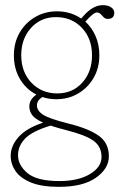

<svg xmlns="http://www.w3.org/2000/svg" viewBox="-20 -479 464 746"><path d="M246 1Q326 21 364.5 49Q403 77 403 128.5Q403 176 352.8 211.5Q302.5 247 208.5 247Q141.5 247 100.2 230Q59 213 40.2 185.5Q21.5 158 21.5 126.5Q21.5 88 52 53.5Q82.5 19 147.5 -2.5Q114.5 -17.5 104.2 -33Q94 -48.5 94 -65Q94 -93 121.5 -111.5Q82 -131.5 58 -171.2Q34 -211 34 -264Q34 -314 56.5 -352.5Q79 -391 117 -413Q155 -435 201 -435Q254.5 -435 295.5 -407L307 -420Q342.5 -459 379.5 -459Q399 -459 411.5 -450.8Q424 -442.5 424 -429.5Q424 -405.5 398.5 -405.5Q389 -405.5 383 -411.8Q377 -418 371.2 -424.2Q365.5 -430.5 356 -430.5Q343.5 -430.5 311.5 -395Q336.5 -372.5 351.2 -339Q366 -305.5 366 -264.5Q366 -214.5 343.5 -176Q321 -137.5 283.2 -115.5Q245.5 -93.5 199 -93.5Q170.5 -93.5 144.5 -102Q123.5 -88.5 123.5 -69.5Q123.5 -48.5 147.8 -33Q172 -17.5 246 1ZM197.5 -412.5Q138.5 -412.5 100.5 -370.5Q62.5 -328.5 62.5 -264.5Q62.5 -199 102.2 -157.5Q142 -116 202.5 -116Q262 -116 299.8 -158Q337.5 -200 337.5 -264Q337.5 -329.5 298 -371Q258.5 -412.5 197.5 -412.5ZM50 124Q50 163 87 193.8Q124 224.5 211 224.5Q284 224.5 329.2 197.5Q374.5 170.5 374.5 131Q374.5 90 342.8 67.5Q311 45 235 26Q201.5 17.5 176.5 9Q104.5 31 77.2 59.8Q50 88.5 50 124Z"/></svg>

Font: Fraunces 144pt SuperSoft Thin
Style: Regular
Weight: 100
Version: Version 1.000;[0bf87f6ff]